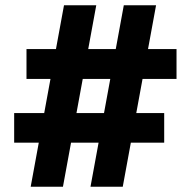

<svg xmlns="http://www.w3.org/2000/svg" viewBox="-20 -708 727 732"><path d="M224 -688H347L220 4H97ZM653 -521V-407H81V-521ZM606 -277V-164H34V-277ZM452 -688H575L448 4H325Z"/></svg>

Font: Gabarito
Style: Bold
Weight: 700
Designer: Leandro Assis / Alvaro Franca / Felipe Casaprima
Foundry: Naipe Foundry
Version: Version 1.000